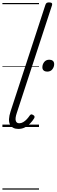

<svg xmlns="http://www.w3.org/2000/svg" viewBox="-20 -1055 470 1595"><path d="M132 16Q83 16 63.5 -20Q44 -56 68 -130L357 -1014Q361 -1026 367.5 -1030.5Q374 -1035 387 -1035Q404 -1035 410 -1029Q416 -1023 412 -1011L119 -115Q105 -73 111 -52Q117 -31 140 -31Q157 -31 173 -40.5Q189 -50 202.5 -64.5Q216 -79 226 -94Q230 -101 237 -104Q244 -107 255 -100Q266 -94 267 -86.5Q268 -79 263 -71Q250 -50 231 -30Q212 -10 187.5 3Q163 16 132 16ZM372 -460Q355 -460 343.5 -469Q332 -478 332 -496Q332 -520 347 -539.5Q362 -559 390 -559Q407 -559 418.5 -550Q430 -541 430 -522Q430 -499 415 -479.5Q400 -460 372 -460ZM0 510H304V520H0ZM0 -20H304V0H0ZM0 -505H304V-500H0ZM0 -1030H304V-1020H0Z"/></svg>

Font: Playwrite CO Guides
Style: Regular
Weight: 400
Designer: Veronika Burian, José Scaglione
Foundry: TypeTogether
Version: Version 1.003